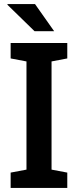

<svg xmlns="http://www.w3.org/2000/svg" viewBox="-20 -922 383 942"><path d="M32.2 0V-75.2L109.9 -89.8V-620.6L32.2 -635.3V-710.9H310.1V-635.3L232.9 -620.6V-89.8L310.1 -75.2V0ZM245.6 -769H149.4L16.1 -898.9L17.1 -901.9H151.9Z"/></svg>

Font: Roboto Slab Medium
Style: Regular
Weight: 500
Designer: Google
Version: Version 2.001; ttfautohint (v1.8.3)